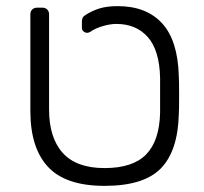

<svg xmlns="http://www.w3.org/2000/svg" viewBox="-20 -596 664 626"><path d="M79 -234V-549Q79 -559 85 -565Q91 -571 101 -571H118Q128 -571 134 -565Q140 -559 140 -549V-239Q140 -147 184.5 -97.5Q229 -48 321 -48Q413 -48 456.5 -92.5Q500 -137 502 -229V-263V-342Q500 -432 462 -475Q424 -518 359 -518Q340 -518 315.5 -511Q291 -504 274 -492Q269 -489 264 -489Q258 -489 252.5 -493.5Q247 -498 247 -505V-518V-523Q247 -532 249 -537Q251 -542 257 -546Q280 -561 304.5 -568.5Q329 -576 364 -576Q457 -576 508.5 -520Q560 -464 563 -347Q564 -337 564 -286Q564 -234 563 -224Q560 -104 504.5 -47Q449 10 321 10Q194 10 136.5 -52Q79 -114 79 -234Z"/></svg>

Font: Hezaedrus Light
Style: Regular
Weight: 300
Designer: Hubert & Fischer
Foundry: Hubert & Fischer
Version: Version 1.10;September 3, 2019;FontCreator 11.5.0.2425 64-bi